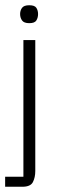

<svg xmlns="http://www.w3.org/2000/svg" viewBox="-29 -560 244 740"><path d="M83.7 -470.7Q63.3 -470.7 55.9 -481.3Q48.5 -492 48.5 -505.8Q48.5 -519.5 55.9 -529.7Q63.3 -539.8 83.7 -539.8Q104.8 -539.8 111.2 -529.7Q117.7 -519.5 117.7 -505.8Q117.7 -492 111.2 -481.3Q104.8 -470.7 83.7 -470.7ZM61.2 -405.7H107V99Q107 123.8 97.8 141.8Q88.7 159.8 57 159.8H-9.2V121.2H61.2Z"/></svg>

Font: Darker Grotesque Light
Style: Regular
Weight: 300
Designer: Gabriel Lam
Foundry: TypeRant
Version: Version 1.000;gftools[0.9.28]